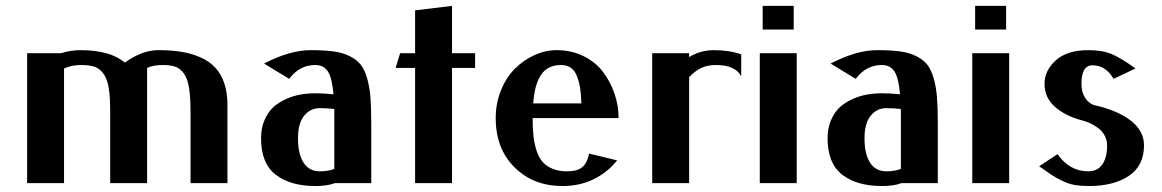

<svg xmlns="http://www.w3.org/2000/svg" viewBox="-20 -620 3933 650"><path d="M196.8 -388.2V0H71.8V-439.9H187Q218.3 -450.2 252.9 -450.2Q352.5 -450.2 402.8 -408.2Q460.9 -450.2 516.1 -450.2Q559.6 -450.2 594.2 -444.6Q628.9 -439 658.7 -425.8Q688.5 -412.6 708.3 -391.6Q728 -370.6 739 -338.9Q750 -307.1 750 -265.1V0H625V-244.1Q625 -293.5 619.6 -324.5Q614.3 -355.5 601.8 -372.1Q589.4 -388.7 573.2 -394.3Q557.1 -399.9 530.8 -399.9Q499.5 -399.9 478 -390.1V0H353V-244.1Q353 -293.9 347.7 -324.5Q342.3 -355 329.3 -371.8Q316.4 -388.7 299.3 -394.3Q282.2 -399.9 253.9 -399.9Q222.7 -399.9 196.8 -388.2Z M874 -404.8Q960.9 -450.2 1031.7 -450.2Q1077.1 -450.2 1108.4 -446Q1139.6 -441.9 1163.3 -430.2Q1187 -418.5 1200.7 -401.6Q1214.4 -384.8 1222.9 -355Q1231.4 -325.2 1234.1 -290.3Q1236.8 -255.4 1236.8 -202.1V0H1113.8Q1087.9 9.8 1047.9 9.8Q962.9 9.8 913.3 -28.6Q863.8 -66.9 863.8 -151.9Q863.8 -186.5 875.5 -213.6Q887.2 -240.7 905.5 -257.3Q923.8 -273.9 948.7 -284.9Q973.6 -295.9 997.8 -300Q1022 -304.2 1047.9 -304.2Q1075.7 -304.2 1108.9 -300.8Q1104.5 -355.5 1090.3 -377.7Q1076.2 -399.9 1046.9 -399.9Q994.1 -399.9 959 -353ZM1111.8 -47.9V-224.1V-251Q1087.9 -253.9 1063 -253.9Q1030.3 -253.9 1009.5 -228Q988.8 -202.1 988.8 -151.9Q988.8 -98.6 1007.6 -69.3Q1026.4 -40 1063 -40Q1089.4 -40 1111.8 -47.9Z M1510.3 -390.1V0H1385.3V-390.1H1319.3L1334.5 -439.9H1385.3V-585L1510.3 -600.1V-439.9H1588.4V-390.1Z M1783.2 -220.2Q1783.2 -185.1 1786.1 -158.9Q1789.1 -132.8 1796.6 -109.6Q1804.2 -86.4 1817.1 -71.8Q1830.1 -57.1 1850.8 -48.6Q1871.6 -40 1899.4 -40Q1935.5 -40 1952.1 -54.9Q1968.8 -69.8 1974.1 -100.1L2069.3 -77.1Q2037.6 -37.1 1990.5 -13.7Q1943.4 9.8 1884.3 9.8Q1785.6 9.8 1721.9 -53.5Q1658.2 -116.7 1658.2 -220.2Q1658.2 -271 1676.3 -314.9Q1694.3 -358.9 1723.6 -387.9Q1752.9 -417 1789.8 -433.6Q1826.7 -450.2 1864.3 -450.2Q1914.6 -450.2 1955.6 -429.9Q1996.6 -409.7 2021.7 -376.2Q2046.9 -342.8 2060.5 -302.5Q2074.2 -262.2 2074.2 -220.2ZM1785.2 -270H1948.2Q1947.3 -300.8 1943.8 -322.3Q1940.4 -343.8 1933.1 -362.5Q1925.8 -381.3 1912.4 -390.6Q1898.9 -399.9 1879.4 -399.9Q1834 -399.9 1811.8 -366.9Q1789.6 -334 1785.2 -270Z M2489.3 -361.8Q2469.2 -399.9 2404.3 -399.9Q2374.5 -399.9 2353.5 -389.6Q2332.5 -379.4 2313 -358.9V0H2188V-439.9H2313V-426.8Q2351.6 -450.2 2397 -450.2Q2449.2 -450.2 2489.3 -436Z M2562 -600.1H2667V-520H2562ZM2552.2 -439.9H2677.2V0H2552.2Z M2792 -404.8Q2878.9 -450.2 2949.7 -450.2Q2995.1 -450.2 3026.4 -446Q3057.6 -441.9 3081.3 -430.2Q3105 -418.5 3118.7 -401.6Q3132.3 -384.8 3140.9 -355Q3149.4 -325.2 3152.1 -290.3Q3154.8 -255.4 3154.8 -202.1V0H3031.7Q3005.9 9.8 2965.8 9.8Q2880.9 9.8 2831.3 -28.6Q2781.7 -66.9 2781.7 -151.9Q2781.7 -186.5 2793.5 -213.6Q2805.2 -240.7 2823.5 -257.3Q2841.8 -273.9 2866.7 -284.9Q2891.6 -295.9 2915.8 -300Q2939.9 -304.2 2965.8 -304.2Q2993.7 -304.2 3026.9 -300.8Q3022.5 -355.5 3008.3 -377.7Q2994.1 -399.9 2964.8 -399.9Q2912.1 -399.9 2877 -353ZM3029.8 -47.9V-224.1V-251Q3005.9 -253.9 2981 -253.9Q2948.2 -253.9 2927.5 -228Q2906.7 -202.1 2906.7 -151.9Q2906.7 -98.6 2925.5 -69.3Q2944.3 -40 2981 -40Q3007.3 -40 3029.8 -47.9Z M3281.2 -600.1H3386.2V-520H3281.2ZM3271.5 -439.9H3396.5V0H3271.5Z M3824.2 -388.2 3750 -353Q3723.6 -398.9 3678.2 -398.9Q3641.1 -398.9 3641.1 -335.9Q3641.1 -307.1 3654.5 -287.4Q3668 -267.6 3688 -263.2Q3765.1 -245.6 3809.1 -210.9Q3853 -176.3 3853 -127.9Q3853 -59.1 3801.8 -24.7Q3750.5 9.8 3667 9.8Q3638.7 9.8 3617.7 6.1Q3596.7 2.4 3574.7 -8.5Q3552.7 -19.5 3540.3 -27.8Q3527.8 -36.1 3498 -57.1L3560.1 -98.1Q3601.1 -40 3664.1 -40Q3695.3 -40 3711.7 -63.2Q3728 -86.4 3728 -127.9Q3728 -146 3719.7 -161.1Q3711.4 -176.3 3698 -186.3Q3684.6 -196.3 3671.4 -202.4Q3658.2 -208.5 3645 -211.9Q3586.4 -227.1 3551.3 -258.5Q3516.1 -290 3516.1 -335.9Q3516.1 -381.3 3554.4 -415.8Q3592.8 -450.2 3664.1 -450.2Q3712.4 -450.2 3743.9 -436.8Q3775.4 -423.3 3824.2 -388.2Z"/></svg>

Font: Pfennig
Style: Bold
Weight: 700
Version: Version 20120410 ; ttfautohint (v0.8)